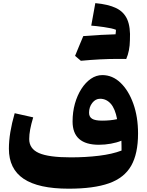

<svg xmlns="http://www.w3.org/2000/svg" viewBox="-20 -1169 918 1200"><path d="M739.7 -228Q739.7 -239.7 739.5 -256.6Q739.3 -273.4 738.8 -289.6Q710.4 -277.8 673.1 -271Q635.7 -264.2 598.1 -264.2Q433.6 -264.2 433.6 -409.7Q433.6 -468.8 448.2 -521Q462.9 -573.2 488.8 -613.5Q514.6 -653.8 548.1 -676.8Q581.5 -699.7 619.6 -699.7Q683.1 -699.7 733.4 -651.6Q783.7 -603.5 813.2 -521Q842.8 -438.5 842.8 -334.5Q842.8 -208 799.6 -132.6Q756.3 -57.1 661.1 -23.4Q565.9 10.3 409.2 10.3Q220.2 10.3 127.9 -51.5Q35.6 -113.3 35.6 -239.3Q35.6 -336.4 71.8 -461.4L187.5 -435.5Q174.3 -391.6 168.5 -359.6Q162.6 -327.6 162.6 -299.8Q162.6 -239.3 223.4 -212.4Q284.2 -185.5 422.4 -185.5Q516.1 -185.5 598.6 -195.6Q681.2 -205.6 739.7 -228ZM711.9 -424.3Q699.7 -489.7 672.1 -520.8Q644.5 -551.8 605.5 -551.8Q577.1 -551.8 556.9 -526.1Q536.6 -500.5 536.6 -464.4Q536.6 -438.5 555.7 -426.8Q574.7 -415 617.7 -415Q670.9 -415 711.9 -424.3ZM550.3 -1008.8 575.7 -1149.4Q656.2 -1142.1 705.3 -1118.7Q754.4 -1095.2 775.4 -1047.4Q796.4 -999.5 792 -918.5Q791 -850.6 769 -800.3Q759.8 -800.8 747.6 -800.8H712.9Q609.4 -800.8 485.4 -789.1Q462.9 -809.1 449.2 -819.8Q461.9 -851.6 474.9 -882.3Q487.8 -913.1 500.5 -943.4Q620.1 -952.6 702.1 -954.6Q704.6 -970.7 704.6 -982.9Q682.6 -992.2 629.2 -999.8Q575.7 -1007.3 550.3 -1008.8Z"/></svg>

Font: Pinar ExtraBold
Style: Regular
Weight: 800
Designer: Amin Abedi
Version: Version 3.000